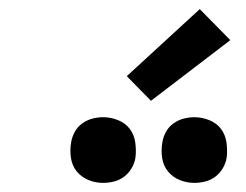

<svg xmlns="http://www.w3.org/2000/svg" viewBox="-20 -1009 540 421"><path d="M406 -608Q389 -608 373.5 -614.5Q358 -621 348 -633.5Q338 -646 335.5 -663Q333 -680 336 -697Q338 -709 344 -720Q350 -731 360.5 -738.5Q371 -746 383 -749Q395 -752 406 -752Q423 -752 439 -745.5Q455 -739 464.5 -726.5Q474 -714 476.5 -697Q479 -680 477 -663Q475 -651 468.5 -640Q462 -629 452 -621.5Q442 -614 430 -611Q418 -608 406 -608ZM206 -608Q189 -608 173.5 -614.5Q158 -621 148 -633.5Q138 -646 135.5 -663Q133 -680 136 -697Q138 -709 144 -720Q150 -731 160.5 -738.5Q171 -746 183 -749Q195 -752 206 -752Q223 -752 239 -745.5Q255 -739 264.5 -726.5Q274 -714 276.5 -697Q279 -680 277 -663Q275 -651 268.5 -640Q262 -629 252 -621.5Q242 -614 230 -611Q218 -608 206 -608ZM311 -788 258 -842 418 -989 485 -921Z"/></svg>

Font: Iosevka Curly XBdObl
Style: Regular
Weight: 800
Italic angle: -9°
Monospace: yes
Designer: Belleve Invis
Foundry: Belleve Invis
Version: Version 11.1.0; ttfautohint (v1.8.3)